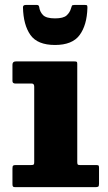

<svg xmlns="http://www.w3.org/2000/svg" viewBox="-20 -774 446 794"><path d="M111.5 -428.5H44Q31.5 -428.5 31.5 -439V-506.5Q31.5 -520 45.5 -520H287.5Q294.5 -520 297 -518.5Q299.5 -517 299.5 -510V-104Q299.5 -97 301.2 -94.2Q303 -91.5 310 -91.5H376Q384 -91.5 386.8 -90Q389.5 -88.5 389.5 -80V-14.5Q389.5 -4.5 386.2 -2.2Q383 0 373 0H44.5Q36.5 0 34 -2.2Q31.5 -4.5 31.5 -12.5V-77Q31.5 -86.5 34.2 -89Q37 -91.5 46 -91.5H109Q117 -91.5 119.2 -93.5Q121.5 -95.5 121.5 -103.5V-415.5Q121.5 -428.5 111.5 -428.5ZM207.5 -588Q135 -588 105.8 -629.5Q76.5 -671 75 -744Q75 -753.5 86.5 -753.5H133Q140.5 -753.5 142 -745.5Q144.5 -725.5 157.8 -711.8Q171 -698 207.5 -698Q242 -698 255.5 -710.2Q269 -722.5 273.5 -739Q276 -746 277.2 -749.8Q278.5 -753.5 287.5 -753.5H331.5Q339 -753.5 340.2 -751.2Q341.5 -749 341.5 -741.5Q339.5 -670 309.2 -629Q279 -588 207.5 -588Z"/></svg>

Font: Besley* Heavy
Style: Regular
Weight: 800
Designer: Owen Earl
Foundry: indestructible type*
Version: Version 3.000; ttfautohint (v1.8.3)